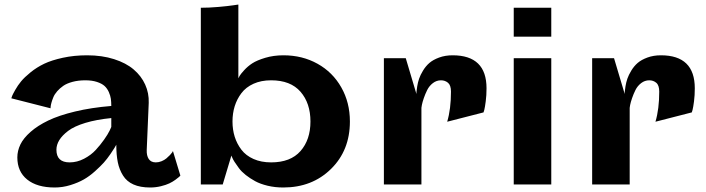

<svg xmlns="http://www.w3.org/2000/svg" viewBox="-20 -811 3104 844"><path d="M625 -151.9Q624 -127 633.8 -112.1Q643.6 -97.2 665 -97.2Q677.7 -97.2 690.2 -102.3Q702.6 -107.4 711.4 -114.7Q720.2 -122.1 727.1 -129.4Q733.9 -136.7 737.3 -141.6L740.2 -147L772.9 -39.1Q771 -37.1 767.3 -33.4Q763.7 -29.8 751.2 -20.8Q738.8 -11.7 724.4 -4.9Q710 2 687.3 7.6Q664.6 13.2 640.1 13.2Q596.7 13.2 566.9 0Q537.1 -13.2 520.8 -39.3Q504.4 -65.4 497.8 -97.9Q491.2 -130.4 491.2 -174.8Q486.3 -166.5 483.4 -161.1Q480.5 -155.8 465.6 -134Q450.7 -112.3 436.5 -96.4Q422.4 -80.6 397.7 -58.3Q373 -36.1 348.1 -22Q323.2 -7.8 289.3 2.7Q255.4 13.2 220.2 13.2Q143.1 13.2 99.6 -21.7Q56.2 -56.6 56.2 -119.1Q56.2 -147.9 69.6 -175.8Q83 -203.6 114.3 -231.2Q145.5 -258.8 192.1 -281.2Q238.8 -303.7 309.8 -320.8Q380.9 -337.9 469.2 -345.2Q469.2 -362.8 467.3 -376.7Q465.3 -390.6 458.3 -406.5Q451.2 -422.4 439.5 -433.1Q427.7 -443.8 406 -450.9Q384.3 -458 355 -458Q324.2 -458 298.8 -451.2Q273.4 -444.3 258.1 -433.6Q242.7 -422.9 231.2 -409.7Q219.7 -396.5 214.4 -383.3Q209 -370.1 206.1 -359.4Q203.1 -348.6 202.6 -341.8L202.1 -335L29.8 -378.9Q30.8 -382.8 33.4 -389.6Q36.1 -396.5 47.1 -416Q58.1 -435.5 72.8 -453.4Q87.4 -471.2 114.5 -493.2Q141.6 -515.1 174.3 -530.8Q207 -546.4 256.3 -557.1Q305.7 -567.9 362.8 -567.9Q428.7 -567.9 481.4 -551Q534.2 -534.2 567.6 -505.6Q601.1 -477.1 618.2 -439.2Q635.3 -401.4 633.8 -358.9ZM228 -152.8Q228 -97.2 286.1 -97.2Q318.8 -97.2 349.6 -113.3Q380.4 -129.4 401.1 -152.1Q421.9 -174.8 438 -197.8Q454.1 -220.7 461.9 -236.8L469.2 -252.9V-292Q404.3 -285.6 355.2 -270.8Q306.2 -255.9 279.8 -235.8Q253.4 -215.8 240.7 -195.1Q228 -174.3 228 -152.8Z M1027.8 -791V-466.8Q1029.8 -470.7 1033.4 -477.5Q1037.1 -484.4 1053 -502Q1068.8 -519.5 1089.1 -532.7Q1109.4 -545.9 1146 -556.9Q1182.6 -567.9 1226.1 -567.9Q1309.1 -567.9 1375.7 -530.8Q1442.4 -493.7 1480.2 -427Q1518.1 -360.4 1518.1 -276.9Q1518.1 -149.9 1435.1 -68.4Q1352.1 13.2 1225.1 13.2Q1188.5 13.2 1156.2 5.4Q1124 -2.4 1101.6 -14.6Q1079.1 -26.9 1060.3 -41.7Q1041.5 -56.6 1030.3 -71.8Q1019 -86.9 1011.2 -99.1Q1003.4 -111.3 1000.5 -119.1L997.1 -127L959 0H862.8V-776.9Q898.9 -776.9 940.2 -780.5Q981.4 -784.2 1004.4 -787.6ZM1171.9 -97.2Q1257.3 -97.2 1301 -147Q1344.7 -196.8 1344.7 -276.9Q1344.7 -357.4 1301 -407.7Q1257.3 -458 1171.9 -458Q1127.9 -458 1094.5 -442.9Q1061 -427.7 1041.3 -401.6Q1021.5 -375.5 1011.7 -344Q1002 -312.5 1002 -276.9Q1002 -241.2 1011.7 -210Q1021.5 -178.7 1041.3 -152.8Q1061 -127 1094.5 -112.1Q1127.9 -97.2 1171.9 -97.2Z M1832.5 -336.9V0H1667.5V-555.2H1763.7L1810.5 -397.9Q1810.5 -401.4 1810.8 -407.5Q1811 -413.6 1814 -431.4Q1816.9 -449.2 1822.3 -465.1Q1827.6 -481 1839.6 -500.7Q1851.6 -520.5 1867.7 -534.4Q1883.8 -548.3 1910.4 -558.1Q1937 -567.9 1969.7 -567.9Q2118.7 -567.9 2118.7 -422.9Q2118.7 -392.1 2115.2 -365.7Q2111.8 -339.4 2108.9 -328.1L2105.5 -316.9L1945.8 -275.9Q1962.4 -332 1962.4 -408.2Q1962.4 -436 1949.5 -447Q1936.5 -458 1918.5 -458Q1898.9 -458 1882.8 -445.6Q1866.7 -433.1 1857.9 -415.3Q1849.1 -397.5 1843 -379.6Q1836.9 -361.8 1834.5 -349.6Z M2238.3 -649.9V-776.9H2403.3V-649.9ZM2238.3 0V-555.2H2403.3V0Z M2748 -336.9V0H2583V-555.2H2679.2L2726.1 -397.9Q2726.1 -401.4 2726.3 -407.5Q2726.6 -413.6 2729.5 -431.4Q2732.4 -449.2 2737.8 -465.1Q2743.2 -481 2755.1 -500.7Q2767.1 -520.5 2783.2 -534.4Q2799.3 -548.3 2825.9 -558.1Q2852.5 -567.9 2885.3 -567.9Q3034.2 -567.9 3034.2 -422.9Q3034.2 -392.1 3030.8 -365.7Q3027.3 -339.4 3024.4 -328.1L3021 -316.9L2861.3 -275.9Q2877.9 -332 2877.9 -408.2Q2877.9 -436 2865 -447Q2852.1 -458 2834 -458Q2814.5 -458 2798.3 -445.6Q2782.2 -433.1 2773.4 -415.3Q2764.6 -397.5 2758.5 -379.6Q2752.4 -361.8 2750 -349.6Z"/></svg>

Font: Sporting Grotesque
Style: Bold
Weight: 700
Designer: Lucas LE BIHAN
Foundry: Lucas LE BIHAN
Version: Version 2.002;PS 2.2;hotconv 1.0.88;makeotf.lib2.5.647800